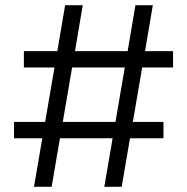

<svg xmlns="http://www.w3.org/2000/svg" viewBox="-20 -720 721 740"><path d="M382 0 414 -187H211L179 0H111L143 -187H34V-250H154L190 -460H72V-523H201L231 -700H299L269 -523H472L502 -700H569L539 -523H647V-460H528L492 -250H610V-187H481L449 0ZM222 -250H425L461 -460H258Z"/></svg>

Font: Easer Grotesk Light
Style: Regular
Weight: 300
Designer: Boardeaser, Bonnie Shaver-Troup, Thomas Jockin
Foundry: Lexend
Version: Version 1.008;Glyphs 3.1.2 (3151)